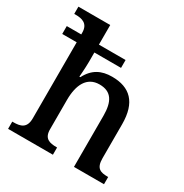

<svg xmlns="http://www.w3.org/2000/svg" viewBox="-174 -897 992 1035"><g transform="rotate(30 322.0 -380.0)"><path d="M19 0H298V-45H295C251 -45 216 -53 216 -111V-294C216 -388 249 -454 327 -454C402 -454 429 -405 429 -318V0H616V-45H613C568 -45 539 -54 539 -117V-329C539 -465 476 -524 365 -524C299 -524 250 -500 217 -436H211C211 -436 216 -492 216 -532V-589H382V-638H216V-760H18V-715H27C66 -715 106 -706 106 -649V-638H16V-589H106V-116C106 -54 70 -45 25 -45H19Z"/></g></svg>

Font: Noto Serif Thai Medium
Style: Regular
Weight: 500
Designer: Monotype Design Team
Foundry: Monotype Imaging Inc.
Version: Version 1.901;PS 001.901;hotconv 1.0.88;makeotf.lib2.5.64775